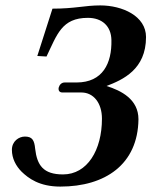

<svg xmlns="http://www.w3.org/2000/svg" viewBox="-20 -678 560 710"><path d="M213 -33C140 -33 117 -67 110 -128C107 -160 99 -173 72 -173C50 -173 24 -156 24 -124C24 -92 39 -64 60 -43C85 -19 125 12 203 12C369 12 490 -70 492 -237C492 -311 428 -343 374 -360C434 -383 520 -421 520 -541C520 -619 432 -658 351 -658C293 -658 258 -646 174 -646L118 -471L152 -469C191 -550 208 -612 305 -612C357 -612 391 -582 392 -530C394 -444 360 -373 263 -373H219C208 -373 200 -365 197 -354C195 -343 200 -336 211 -336H281C326 -336 357 -297 357 -239C357 -123 303 -33 213 -33Z"/></svg>

Font: Libertinus Serif
Style: Bold Italic
Weight: 700
Italic angle: -12°
Designer: Philipp H. Poll, Khaled Hosny
Foundry: Caleb Maclennan
Version: Version 7.050;RELEASE